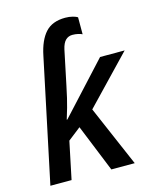

<svg xmlns="http://www.w3.org/2000/svg" viewBox="-114 -847 767 928"><g transform="rotate(-15 269.0 -383.0)"><path d="M152 -616Q167 -690 201.5 -728Q236 -766 301 -766Q321 -766 338 -761.5Q355 -757 362 -752V-667Q354 -671 341 -674Q328 -677 313 -677Q293 -677 279 -663.5Q265 -650 258 -619L222 -447Q209 -383 197.5 -343Q186 -303 181 -288H184L415 -539H538L313 -304L444 0H327L231 -237L167 -187L128 0H22Z"/></g></svg>

Font: Noto Sans Display Medium
Style: Italic
Weight: 500
Italic angle: -12°
Designer: Monotype Design Team
Foundry: Monotype Imaging Inc.
Version: Version 2.003